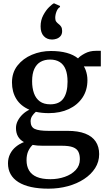

<svg xmlns="http://www.w3.org/2000/svg" viewBox="-20 -869 640 1154"><path d="M271.5 265Q212 265 166.8 255Q121.5 245 90.5 225.5Q59.5 206 43.8 177.8Q28 149.5 28 113Q28 81.5 40.8 56.2Q53.5 31 75.5 13Q97.5 -5 124 -15Q100 -28 88 -49.2Q76 -70.5 76 -99.5Q76 -122 86.8 -143Q97.5 -164 115.8 -181.5Q134 -199 156.5 -209.5Q103.5 -232.5 77.8 -274.8Q52 -317 52 -373.5Q52 -433 85.2 -475.2Q118.5 -517.5 172 -540Q225.5 -562.5 286.5 -562.5Q340.5 -562.5 381.2 -551.2Q422 -540 449 -518Q460.5 -532 490 -547.8Q519.5 -563.5 556 -563.5H586V-470H484Q490.5 -460 495.2 -446.8Q500 -433.5 502.8 -418.5Q505.5 -403.5 505.5 -387Q505.5 -327 475.8 -282.5Q446 -238 393.8 -213.5Q341.5 -189 273 -189Q252.5 -189 232.5 -191Q212.5 -193 195.5 -197Q182 -185.5 173 -171.5Q164 -157.5 164 -140Q164 -106 188.8 -94.2Q213.5 -82.5 272 -82.5H385.5Q450 -82.5 492.2 -66Q534.5 -49.5 555.2 -18.2Q576 13 576 57.5Q576 103.5 551.8 141.5Q527.5 179.5 485.2 207.2Q443 235 388 250Q333 265 271.5 265ZM283 208Q328.5 208 369 194Q409.5 180 434.8 153.2Q460 126.5 460 88Q460 61 451 43Q442 25 418.8 16Q395.5 7 352 7H237Q220 7 204.5 5.8Q189 4.5 176 2Q159.5 17.5 149.5 40Q139.5 62.5 139.5 94Q139.5 129.5 154.5 155.2Q169.5 181 201.2 194.5Q233 208 283 208ZM282 -242Q336.5 -242 361.2 -277.2Q386 -312.5 386 -378Q386 -423 374.2 -452.2Q362.5 -481.5 339 -496.2Q315.5 -511 281 -511Q248.5 -511 224.2 -497.5Q200 -484 186.5 -455.2Q173 -426.5 173 -381Q173 -340 184.2 -308.5Q195.5 -277 219.5 -259.5Q243.5 -242 282 -242ZM292 -631.5Q262 -631.5 243 -652Q224 -672.5 224 -710.5Q224 -747.5 240 -777.5Q256 -807.5 275.2 -826.2Q294.5 -845 304 -849H305L340 -833.5L341 -827Q327.5 -820 319.8 -800.2Q312 -780.5 312 -761Q312 -746.5 318.2 -738.5Q324.5 -730.5 332.5 -724.5Q340.5 -719 347 -709.2Q353.5 -699.5 353.5 -683Q353.5 -663 343.5 -651.8Q333.5 -640.5 319.8 -636Q306 -631.5 294.5 -631.5Z"/></svg>

Font: Merriweather 36pt SemiBold
Style: Regular
Weight: 600
Version: Version 2.100